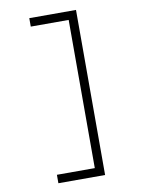

<svg xmlns="http://www.w3.org/2000/svg" viewBox="-95 -834 741 1008"><g transform="rotate(-10 275.0 -330.0)"><path d="M382 110H133V65H335V-725H133V-770H382Z"/></g></svg>

Font: M PLUS Code Latin SemiExpanded Light
Style: Regular
Weight: 300
Width: 6
Designer: Coji Morishita
Foundry: UNDERFOREST DESIGN
Version: Version 1.002; ttfautohint (v1.8.3)